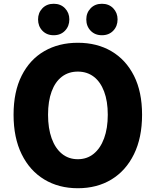

<svg xmlns="http://www.w3.org/2000/svg" viewBox="-20 -985 826 1019"><path d="M393 14Q292 14 215 -32.5Q138 -79 95 -166.5Q52 -254 52 -376Q52 -498 95 -583.5Q138 -669 215 -713.5Q292 -758 393 -758Q495 -758 571.5 -713Q648 -668 691 -583Q734 -498 734 -376Q734 -254 691 -166.5Q648 -79 571.5 -32.5Q495 14 393 14ZM393 -140Q442 -140 477.5 -169Q513 -198 532.5 -251Q552 -304 552 -376Q552 -448 532.5 -499.5Q513 -551 477.5 -578Q442 -605 393 -605Q344 -605 308.5 -578Q273 -551 254 -499.5Q235 -448 235 -376Q235 -304 254 -251Q273 -198 308.5 -169Q344 -140 393 -140ZM265 -798Q228 -798 205 -822Q182 -846 182 -882Q182 -917 205 -941Q228 -965 265 -965Q302 -965 325 -941Q348 -917 348 -882Q348 -846 325 -822Q302 -798 265 -798ZM521 -798Q484 -798 461 -822Q438 -846 438 -882Q438 -917 461 -941Q484 -965 521 -965Q558 -965 581 -941Q604 -917 604 -882Q604 -846 581 -822Q558 -798 521 -798Z"/></svg>

Font: Noto Sans KR Thin Black
Style: Regular
Weight: 900
Version: Version 2.004-H2;hotconv 1.0.118;makeotfexe 2.5.65603